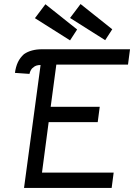

<svg xmlns="http://www.w3.org/2000/svg" viewBox="-20 -930 691 951"><path d="M145 -596Q138 -592 133 -583Q128 -574 126 -564L54 -569Q58 -599 68.5 -621.5Q79 -644 99 -662Q134 -686 188 -686H624L614 -610H259L231 -401H474L464 -325H221L188 -75H543L533 1H99L181 -608Q157 -608 145 -596ZM153 -840 205 -909 362 -784 327 -730ZM327 -841 379 -910 536 -785 501 -731Z"/></svg>

Font: Bellota
Style: Bold Italic
Weight: 700
Italic angle: -7.5°
Designer: Kemie Guaida
Foundry: Kemie Guaida
Version: Version 4.001